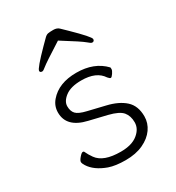

<svg xmlns="http://www.w3.org/2000/svg" viewBox="-176 -826 863 944"><g transform="rotate(-30 255.0 -353.5)"><path d="M196 -247Q88 -272 88 -356Q88 -393 112 -421Q163 -481 263.5 -481Q364 -481 422 -420Q423 -418 423 -410Q423 -402 413.5 -388Q404 -374 398.5 -374Q393 -374 384 -385Q351 -436 266 -436Q206 -436 174.5 -412Q143 -388 143 -360Q143 -332 157.5 -316.5Q172 -301 215 -291L311 -268Q375 -253 411 -220.5Q447 -188 447 -128Q447 -90 424.5 -58Q402 -26 360 -6.5Q318 13 260.5 13Q203 13 166 0Q100 -24 73 -67Q64 -81 64 -89.5Q64 -98 77 -113Q90 -128 96.5 -128Q103 -128 104 -124Q113 -104 128 -83Q162 -35 260 -35Q323 -35 357 -62.5Q391 -90 391 -126.5Q391 -163 372 -186Q353 -209 296 -223ZM384 -385ZM262 -661Q161 -597 145 -583.5Q129 -570 123 -570Q110 -570 110 -580Q110 -594 190 -675L221 -706Q231 -716 240.5 -718Q250 -720 271 -720Q292 -720 303.5 -708.5Q315 -697 335 -678Q419 -596 419 -583Q419 -570 406 -570Q400 -570 383 -585Q366 -600 268 -661L265 -663Z"/></g></svg>

Font: ToneOZ-Pinyin-WenKai-Light
Style: Light
Weight: 300
Designer: Fontworks Inc.
Foundry: ToneOZ
Version: Version 0.240331